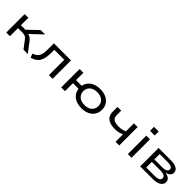

<svg xmlns="http://www.w3.org/2000/svg" viewBox="351 -2181 3655 3655"><g transform="rotate(45 2179.0 -353.5)"><path d="M116 0V-496H215V-295H336L546 -496H665L408 -253L394 -279Q431 -277 456 -268.5Q481 -260 503 -241.5Q525 -223 550 -191L695 0H580L459 -158Q441 -181 424.5 -193.5Q408 -206 384.5 -211.5Q361 -217 320 -217H215V0Z M785 12 750 -67Q798 -84 828 -106Q858 -128 874.5 -160.5Q891 -193 897 -239Q903 -285 903 -348V-496H1363V0H1264V-414H996V-345Q996 -268 986 -209.5Q976 -151 952.5 -107.5Q929 -64 888 -35Q847 -6 785 12Z M2145 9Q2060 9 1995 -19Q1930 -47 1892.5 -97.5Q1855 -148 1847 -215H1696V0H1595V-496H1696V-298H1849Q1865 -391 1943.5 -448Q2022 -505 2145 -505Q2239 -505 2306.5 -472.5Q2374 -440 2410 -382.5Q2446 -325 2446 -249Q2446 -173 2410 -115Q2374 -57 2306.5 -24Q2239 9 2145 9ZM2145 -75Q2241 -75 2294.5 -124Q2348 -173 2348 -249Q2348 -325 2295 -373.5Q2242 -422 2145 -422Q2048 -422 1995 -373.5Q1942 -325 1942 -249Q1942 -173 1995 -124Q2048 -75 2145 -75Z M3058 0V-203Q3021 -183 2975.5 -172Q2930 -161 2878 -161Q2786 -161 2728 -185.5Q2670 -210 2642.5 -257Q2615 -304 2615 -371V-496H2715V-377Q2715 -330 2734 -301Q2753 -272 2793.5 -258.5Q2834 -245 2895 -245Q2939 -245 2979.5 -254Q3020 -263 3057 -280V-496H3157V0Z M3375 -612V-719H3500V-612ZM3389 0V-496H3488V0Z M3721 0V-496H4049Q4119 -496 4166.5 -481.5Q4214 -467 4238 -438.5Q4262 -410 4262 -366Q4262 -328 4233.5 -300Q4205 -272 4154 -258L4155 -255Q4199 -247 4227.5 -230.5Q4256 -214 4269.5 -190.5Q4283 -167 4283 -137Q4283 -73 4224 -36.5Q4165 0 4062 0ZM3817 -67H4045Q4111 -67 4147 -85.5Q4183 -104 4183 -142Q4183 -181 4147 -199.5Q4111 -218 4045 -218H3817ZM3817 -285H4031Q4094 -285 4128 -304Q4162 -323 4162 -359Q4162 -395 4128.5 -412Q4095 -429 4031 -429H3817Z"/></g></svg>

Font: Nunito Sans 7pt Expanded
Style: Regular
Weight: 400
Width: 7
Designer: Vernon Adams
Foundry: Vernon Adams
Version: Version 3.101;gftools[0.9.27]